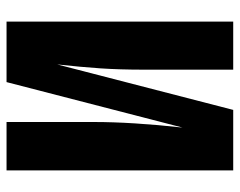

<svg xmlns="http://www.w3.org/2000/svg" viewBox="-93 -640 733 587"><g transform="rotate(90 273.5 -346.5)"><path d="M501 0H353V-267Q353 -383 370 -538L231 0H46V-693H193V-421Q193 -346 189 -287Q185 -228 177 -155L316 -693H501Z"/></g></svg>

Font: Fira Sans Extra Condensed
Style: Bold
Weight: 700
Width: 1
Designer: Carrois Corporate & Edenspiekermann AG
Foundry: Carrois Corporate GbR & Edenspiekermann AG
Version: Version 4.203